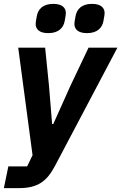

<svg xmlns="http://www.w3.org/2000/svg" viewBox="-49 -771 626 991"><path d="M200 -600C255 -600 279 -629 285 -663C289 -686 291 -696 291 -703C291 -730 273 -751 226 -751C171 -751 147 -722 141 -688C137 -665 135 -655 135 -648C135 -621 153 -600 200 -600ZM400 -600C455 -600 479 -629 485 -663C489 -686 491 -696 491 -703C491 -730 473 -751 426 -751C371 -751 347 -722 341 -688C337 -665 335 -655 335 -648C335 -621 353 -600 400 -600ZM314 -327 226 -131H220L204 -327L184 -525H45L119 30L91 88H-6L-29 200H49C149 200 194 162 235 85L557 -525H408Z"/></svg>

Font: LVC Sans
Style: Bold Italic
Weight: 700
Italic angle: -11.31°
Designer: Mike Abbink, Paul van der Laan, Pieter van Rosmalen
Foundry: Bold Monday
Version: Version 3.0